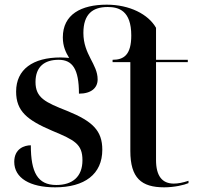

<svg xmlns="http://www.w3.org/2000/svg" viewBox="-20 -792 849 822"><path d="M216 10C342 10 418 -46 418 -151C418 -233 376 -273 268 -317C174 -354 132 -373 132 -441C132 -506 170 -536 231 -536C290 -536 318 -497 318 -391C371 -391 398 -416 398 -452C398 -518 337 -558 337 -651C337 -731 376 -762 441 -762C488 -762 542 -747 542 -640C542 -557 510 -536 462 -536V-526H538V-146C538 -30 585 10 683 10C726 10 769 0 787 -8V-18C763 -10 742 -6 724 -6C674 -6 648 -39 648 -107V-526H784V-536H648V-673C615 -731 535 -772 437 -772C327 -772 249 -730 249 -632C249 -593 262 -567 276 -544C264 -545 252 -546 239 -546C121 -546 49 -495 49 -400C49 -316 96 -278 204 -232C300 -192 333 -175 333 -106C333 -35 290 0 221 0C141 0 112 -54 112 -170C85 -170 41 -156 41 -99C41 -30 108 10 216 10Z"/></svg>

Font: Noto Serif Display Medium
Style: Regular
Weight: 500
Designer: Monotype Design Team
Foundry: Monotype Imaging Inc.
Version: Version 2.009